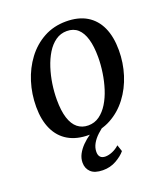

<svg xmlns="http://www.w3.org/2000/svg" viewBox="-138 -654 830 950"><g transform="rotate(-20 277.0 -178.5)"><path d="M319.5 -556Q384 -556 428 -529.8Q472 -503.5 494.8 -453.8Q517.5 -404 517.5 -333Q517.5 -267 498 -205.2Q478.5 -143.5 441.5 -94.8Q404.5 -46 352.2 -17.5Q300 11 235 11Q171.5 11 127.2 -14.8Q83 -40.5 60 -89.8Q37 -139 37 -208.5Q37 -276 56.5 -338.2Q76 -400.5 113 -449.8Q150 -499 202.2 -527.5Q254.5 -556 319.5 -556ZM307 -510Q274 -510 247.8 -491.5Q221.5 -473 202.2 -441.5Q183 -410 170.2 -370.5Q157.5 -331 151.2 -289Q145 -247 145 -207Q145 -149 157.2 -110.5Q169.5 -72 193 -53.2Q216.5 -34.5 249 -34.5Q282 -34.5 307.8 -53Q333.5 -71.5 352.8 -102.8Q372 -134 384.5 -173.2Q397 -212.5 403.2 -254.5Q409.5 -296.5 409.5 -336Q409.5 -392.5 398.2 -431Q387 -469.5 364.5 -489.8Q342 -510 307 -510ZM240.5 198.5Q198 198 178 178.8Q158 159.5 158 129.5Q158 106 169.2 84.8Q180.5 63.5 199.2 44.5Q218 25.5 241.8 9.2Q265.5 -7 290.5 -20L312.5 -33L332.5 -18Q305 0.5 284.2 19.8Q263.5 39 252 59.8Q240.5 80.5 240.5 102.5Q240.5 120.5 249.5 129.8Q258.5 139 276 139Q292.5 139 312.5 130.8Q332.5 122.5 349.5 107L361 141.5Q344 162.5 311.8 180.8Q279.5 199 240.5 198.5Z"/></g></svg>

Font: Merriweather 48pt
Style: Italic
Weight: 400
Italic angle: -7.8°
Version: Version 2.101